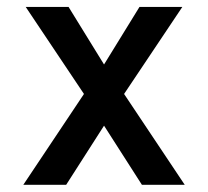

<svg xmlns="http://www.w3.org/2000/svg" viewBox="-20 -526 593 547"><path d="M219.2 -258.3 53.2 -506.3H175.3L276.4 -342.3L377.4 -506.3H499.5L333.5 -258.3L506.3 0.5H384.3L276.4 -168L168.5 0.5H46.4Z"/></svg>

Font: Alte DIN 1451 Mittelschrift
Style: Regular
Weight: 400
Designer: Peter Wiegel
Foundry: Peter Wiegel
Version: Version 1.002 September 20, 2019